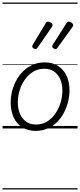

<svg xmlns="http://www.w3.org/2000/svg" viewBox="-20 -1009 629 1508"><path d="M259 19Q198 19 154 -9Q110 -37 87 -87.5Q64 -138 64 -204Q64 -261 82 -317Q100 -373 134.5 -418.5Q169 -464 218.5 -491.5Q268 -519 332 -519Q392 -519 435.5 -491.5Q479 -464 502.5 -414.5Q526 -365 526 -301Q526 -256 515 -211Q504 -166 482.5 -124.5Q461 -83 429 -51Q397 -19 354.5 0Q312 19 259 19ZM263 -31Q313 -31 351 -55Q389 -79 415.5 -118Q442 -157 456 -204Q470 -251 470 -297Q470 -349 453 -387.5Q436 -426 404.5 -447.5Q373 -469 328 -469Q279 -469 240.5 -445.5Q202 -422 175 -383.5Q148 -345 134 -298.5Q120 -252 120 -206Q120 -154 137 -114.5Q154 -75 186 -53Q218 -31 263 -31ZM259 -624Q251 -624 242 -630Q233 -636 233 -644Q233 -648 234.5 -651Q236 -654 239 -660L338 -825Q342 -832 346.5 -835.5Q351 -839 358 -839Q364 -839 372.5 -835Q381 -831 387 -825Q393 -819 393 -811Q393 -807 391 -803.5Q389 -800 386 -795L275 -635Q271 -629 267 -626.5Q263 -624 259 -624ZM415 -624Q408 -624 399 -630Q390 -636 390 -644Q390 -648 391 -651Q392 -654 396 -660L501 -825Q505 -831 509.5 -835Q514 -839 520 -839Q526 -839 534.5 -835Q543 -831 549 -825Q555 -819 555 -811Q555 -807 553 -803.5Q551 -800 548 -795L432 -635Q428 -629 424 -626.5Q420 -624 415 -624ZM0 469H589V479H0ZM0 -20H589V0H0ZM0 -505H589V-500H0ZM0 -989H589V-979H0Z"/></svg>

Font: Playwrite DE VA Guides
Style: Regular
Weight: 400
Designer: Veronika Burian, José Scaglione
Foundry: TypeTogether
Version: Version 1.003